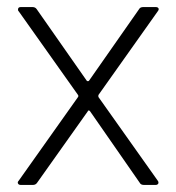

<svg xmlns="http://www.w3.org/2000/svg" viewBox="-20 -524 500 544"><path d="M33 -12 201 -249Q203 -252 201 -255L33 -492Q31 -493 31 -497Q31 -504 39 -504H72Q80 -504 84 -498L226 -295Q227 -294 229 -294Q231 -294 232 -295L374 -498Q377 -504 386 -504H421Q427 -504 429 -500.5Q431 -497 427 -492L259 -255Q258 -252 259 -249L427 -12Q429 -10 429 -6Q429 -4 427 -2Q425 0 421 0H388Q379 0 376 -6L235 -209Q233 -211 232 -211Q229 -211 229 -209L85 -6Q81 0 73 0H39Q33 0 31 -4Q29 -8 33 -12Z"/></svg>

Font: Barlow GEO Light
Style: Regular
Weight: 300
Designer: Jeremy Tribby
Foundry: Tribby Type
Version: Version 1.408